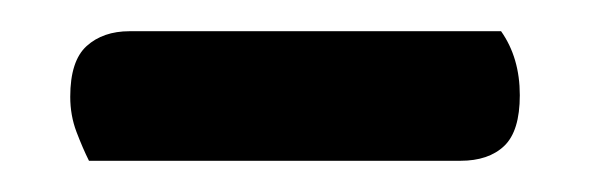

<svg xmlns="http://www.w3.org/2000/svg" viewBox="-20 -671 378 123"><path d="M37 -568Q33 -576 29 -586.5Q25 -597 25 -609Q25 -632 35.5 -641.5Q46 -651 63 -651H301Q313 -634 313 -610Q313 -587 303 -577.5Q293 -568 275 -568Z"/></svg>

Font: Baloo Bhaina 2 Medium
Style: Regular
Weight: 500
Designer: Yesha Goshar, Manish Minz, Shuchita Grover and Ek Type
Foundry: Ek Type
Version: Version 1.640;hotconv 1.0.111;makeotfexe 2.5.65597; ttfautoh